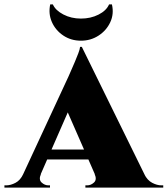

<svg xmlns="http://www.w3.org/2000/svg" viewBox="-62 -848 758 868"><path d="M308 -636 618 -5H391L222 -391ZM123 -61Q112 -36 126 -23Q140 -10 157 -10H164V0H-42V-10Q-42 -10 -38 -10Q-34 -10 -34 -10Q-14 -10 8 -21.5Q30 -33 43 -61ZM308 -636 307 -483 97 -3H16L248 -503Q252 -513 260 -530.5Q268 -548 276.5 -568.5Q285 -589 292 -607Q299 -625 300 -636ZM375 -172V-127H126V-172ZM366 -61H590Q604 -33 626 -21.5Q648 -10 668 -10Q668 -10 672 -10Q676 -10 676 -10V0H324V-10H332Q349 -10 363 -23Q377 -36 366 -61ZM444 -828Q454 -785 436.5 -747.5Q419 -710 383.5 -687Q348 -664 304 -664Q259 -664 224 -687.5Q189 -711 172.5 -748.5Q156 -786 165 -828H177Q189 -801 224.5 -782.5Q260 -764 304 -764Q348 -764 383.5 -782Q419 -800 431 -828Z"/></svg>

Font: Cinzel Black
Style: Regular
Weight: 900
Designer: Natanael Gama
Version: Version 2.000